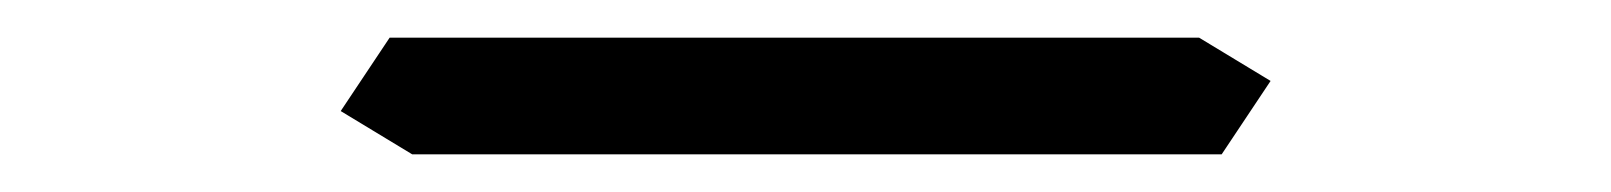

<svg xmlns="http://www.w3.org/2000/svg" viewBox="-20 -551 856 102"><path d="M629 -469H405H199L161 -492L187 -531H411H617L655 -508Z"/></svg>

Font: DSEG7 Modern
Style: Light Italic
Weight: 300
Italic angle: -5°
Designer: Keshikan(Twitter:@keshinomi_88pro)
Version: Version 0.46